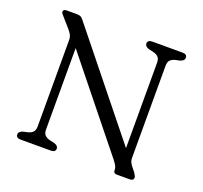

<svg xmlns="http://www.w3.org/2000/svg" viewBox="-121 -840 1035 980"><g transform="rotate(20 396.0 -350.0)"><path d="M274.5 -20Q274.5 0 249.5 0H85.5Q60 0 60 -20Q60 -35 83 -42.5L106 -47.5Q124.5 -52 134.2 -62.2Q144 -72.5 144 -92V-560.5Q144 -579 137.2 -591Q130.5 -603 119.5 -615.5L76.5 -664.5Q69.5 -672 66 -676.8Q62.5 -681.5 62.5 -687Q62.5 -700 81.5 -700H135.5Q147 -700 155.2 -696.8Q163.5 -693.5 172 -682.5L605.5 -143V-608Q605.5 -627.5 595.5 -637.8Q585.5 -648 566.5 -652.5L543.5 -657.5Q520.5 -665 520.5 -680Q520.5 -700 546 -700H710Q735 -700 735 -680Q735 -665 712.5 -657.5L689.5 -652.5Q670.5 -648 661 -637.8Q651.5 -627.5 651.5 -608V-106Q651.5 -94.5 655.2 -86Q659 -77.5 664.5 -69.5L687.5 -40.5Q698.5 -24 698.5 -16.5Q698.5 0 678 0H607.5Q589.5 0 589.5 -16.5Q589.5 -29.5 584.8 -39Q580 -48.5 567 -65.5L189.5 -535V-92Q189.5 -72.5 199.5 -62.2Q209.5 -52 229 -47.5L252 -42.5Q274.5 -35 274.5 -20Z"/></g></svg>

Font: Fraunces 9pt S100 Light
Style: Regular
Weight: 300
Version: Version 1.000; ttfautohint (v1.8.3)